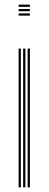

<svg xmlns="http://www.w3.org/2000/svg" viewBox="-20 -810 210 830"><path d="M60.5 -780.5V-790H109.2V-780.5ZM60.5 -742.5V-752H109.2V-742.5ZM60.5 -761.5V-771H109.2V-761.5ZM99.5 0V-600H109.2V0ZM60.5 0V-600H70.2V0ZM80 0V-600H89.8V0Z"/></svg>

Font: Big Shoulders Inline Text ExtraLight
Style: Regular
Weight: 250
Version: Version 2.002